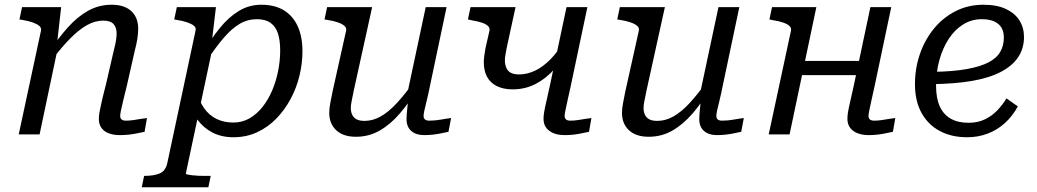

<svg xmlns="http://www.w3.org/2000/svg" viewBox="-20 -567 4374 810"><path d="M59 0H147L226 -375L221 -386L238 -537H73L62 -485L74 -483Q99 -479 117.5 -472.5Q136 -466 145.5 -458Q155 -450 153 -438ZM515 -205 549 -355Q556 -381 559.5 -404Q563 -427 563 -446Q563 -493 534 -520Q505 -547 451 -547Q397 -547 351.5 -521.5Q306 -496 265 -450Q224 -404 184 -344L199 -314Q240 -368 276.5 -405Q313 -442 347 -461Q381 -480 415 -480Q446 -480 459 -465.5Q472 -451 472 -426Q472 -413 469.5 -397Q467 -381 460 -354L427 -211Q415 -165 409 -138Q403 -111 400 -95Q397 -79 397 -65Q397 -43 408 -27.5Q419 -12 439 -4.5Q459 3 486 3Q505 3 523.5 1Q542 -1 558.5 -4.5Q575 -8 590 -11L600 -69Q589 -68 574.5 -65.5Q560 -63 543.5 -60.5Q527 -58 511 -58Q499 -58 493 -63Q487 -68 487 -78Q487 -85 490 -99.5Q493 -114 499 -139.5Q505 -165 515 -205Z M578 223 588 175H590Q629 175 654 164.5Q679 154 686 120L805 -438Q808 -450 798.5 -458Q789 -466 770.5 -472.5Q752 -479 726 -483L715 -485L726 -537H891L872 -377L880 -381L764 165Q764 168 771.5 169.5Q779 171 791.5 172.5Q804 174 817.5 174.5Q831 175 842 175H869L859 223ZM773 -138 810 -179Q821 -139 841.5 -110Q862 -81 893 -65.5Q924 -50 965 -50Q1002 -50 1033 -68Q1064 -86 1088 -116.5Q1112 -147 1128.5 -186Q1145 -225 1153.5 -268.5Q1162 -312 1162 -354Q1162 -397 1152.5 -426Q1143 -455 1121.5 -470.5Q1100 -486 1064 -486Q1024 -486 990.5 -466Q957 -446 924 -407.5Q891 -369 852 -311L834 -340Q870 -403 907.5 -449Q945 -495 988 -521Q1031 -547 1082 -547Q1140 -547 1178.5 -523Q1217 -499 1236.5 -455Q1256 -411 1256 -351Q1256 -300 1243.5 -248Q1231 -196 1206 -149.5Q1181 -103 1145.5 -66.5Q1110 -30 1064.5 -9Q1019 12 965 12Q915 12 877 -7.5Q839 -27 813.5 -61.5Q788 -96 773 -138Z M1472 -183Q1467 -157 1463.5 -140.5Q1460 -124 1460 -111Q1460 -95 1466 -82.5Q1472 -70 1484.5 -63.5Q1497 -57 1518 -57Q1553 -57 1586.5 -76Q1620 -95 1655 -133Q1690 -171 1729 -226L1743 -196Q1707 -135 1667 -88.5Q1627 -42 1581.5 -16Q1536 10 1482 10Q1428 10 1398.5 -17.5Q1369 -45 1369 -91Q1369 -110 1373.5 -132.5Q1378 -155 1383 -181L1440 -437Q1443 -449 1433.5 -457.5Q1424 -466 1405.5 -472.5Q1387 -479 1361 -483L1349 -485L1360 -537H1550ZM1794 -205Q1786 -165 1779.5 -139.5Q1773 -114 1770 -99.5Q1767 -85 1767 -78Q1767 -68 1773 -63Q1779 -58 1791 -58Q1816 -58 1840.5 -62.5Q1865 -67 1883 -69L1872 -11Q1858 -8 1841 -4.5Q1824 -1 1806.5 1Q1789 3 1769 3Q1735 3 1715 -14.5Q1695 -32 1695 -65Q1695 -73 1696 -86.5Q1697 -100 1699 -118Q1701 -136 1703 -157L1694 -152L1776 -537H1864Z M2118 -367Q2115 -351 2112.5 -337Q2110 -323 2110 -313Q2110 -296 2115.5 -282Q2121 -268 2134 -260.5Q2147 -253 2170 -253Q2203 -253 2236.5 -268.5Q2270 -284 2302.5 -317Q2335 -350 2364 -400L2388 -375Q2357 -318 2320 -276.5Q2283 -235 2239 -212.5Q2195 -190 2143 -190Q2103 -190 2075.5 -204Q2048 -218 2034.5 -243.5Q2021 -269 2021 -304Q2021 -317 2023 -331Q2025 -345 2028 -363L2045 -438Q2047 -449 2039 -457Q2031 -465 2014 -471Q1997 -477 1972 -481L1954 -485L1965 -537H2155ZM2362 -78Q2362 -68 2368 -63Q2374 -58 2386 -58Q2402 -58 2418.5 -60.5Q2435 -63 2449.5 -65.5Q2464 -68 2475 -69L2465 -11Q2450 -8 2433.5 -4.5Q2417 -1 2399.5 1Q2382 3 2362 3Q2322 3 2297.5 -15Q2273 -33 2273 -66Q2273 -78 2275.5 -93.5Q2278 -109 2284 -135Q2290 -161 2299 -202L2370 -537H2458L2388 -205Q2379 -165 2373.5 -139.5Q2368 -114 2365 -99.5Q2362 -85 2362 -78Z M2707 -183Q2702 -157 2698.5 -140.5Q2695 -124 2695 -111Q2695 -95 2701 -82.5Q2707 -70 2719.5 -63.5Q2732 -57 2753 -57Q2788 -57 2821.5 -76Q2855 -95 2890 -133Q2925 -171 2964 -226L2978 -196Q2942 -135 2902 -88.5Q2862 -42 2816.5 -16Q2771 10 2717 10Q2663 10 2633.5 -17.5Q2604 -45 2604 -91Q2604 -110 2608.5 -132.5Q2613 -155 2618 -181L2675 -437Q2678 -449 2668.5 -457.5Q2659 -466 2640.5 -472.5Q2622 -479 2596 -483L2584 -485L2595 -537H2785ZM3029 -205Q3021 -165 3014.5 -139.5Q3008 -114 3005 -99.5Q3002 -85 3002 -78Q3002 -68 3008 -63Q3014 -58 3026 -58Q3051 -58 3075.5 -62.5Q3100 -67 3118 -69L3107 -11Q3093 -8 3076 -4.5Q3059 -1 3041.5 1Q3024 3 3004 3Q2970 3 2950 -14.5Q2930 -32 2930 -65Q2930 -73 2931 -86.5Q2932 -100 2934 -118Q2936 -136 2938 -157L2929 -152L3011 -537H3099Z M3321 -250H3633L3646 -310H3333ZM3223 0H3311L3424 -537H3237L3226 -485L3240 -482Q3267 -478 3285 -471.5Q3303 -465 3311 -457Q3319 -449 3317 -438ZM3644 -78Q3644 -85 3647 -99.5Q3650 -114 3655.5 -139.5Q3661 -165 3670 -205L3740 -537H3652L3581 -202Q3572 -161 3566 -135Q3560 -109 3557.5 -93.5Q3555 -78 3555 -66Q3555 -44 3566 -28.5Q3577 -13 3597.5 -5Q3618 3 3644 3Q3664 3 3681.5 1Q3699 -1 3715.5 -4.5Q3732 -8 3747 -11L3757 -69Q3746 -68 3731.5 -65.5Q3717 -63 3700.5 -60.5Q3684 -58 3668 -58Q3656 -58 3650 -63Q3644 -68 3644 -78Z M4060 12Q3994 12 3944.5 -14.5Q3895 -41 3867.5 -91Q3840 -141 3840 -212Q3840 -278 3860.5 -338Q3881 -398 3919 -445Q3957 -492 4010.5 -519.5Q4064 -547 4129 -547Q4186 -547 4224 -529Q4262 -511 4281 -480.5Q4300 -450 4300 -411Q4300 -363 4275.5 -326Q4251 -289 4202 -263.5Q4153 -238 4080 -225.5Q4007 -213 3909 -212L3915 -264Q4000 -265 4058 -275.5Q4116 -286 4150.5 -304Q4185 -322 4200 -348.5Q4215 -375 4215 -409Q4215 -434 4204.5 -451Q4194 -468 4173.5 -477Q4153 -486 4122 -486Q4079 -486 4043.5 -464Q4008 -442 3982.5 -403Q3957 -364 3943 -313.5Q3929 -263 3929 -205Q3929 -152 3945 -117.5Q3961 -83 3991.5 -66Q4022 -49 4066 -49Q4105 -49 4135 -63.5Q4165 -78 4187.5 -101.5Q4210 -125 4226 -152L4274 -118Q4251 -76 4218.5 -47Q4186 -18 4146 -3Q4106 12 4060 12Z"/></svg>

Font: Roboto Serif
Style: Italic
Weight: 400
Italic angle: -10°
Designer: Greg Gazdowicz
Foundry: Commercial Type
Version: Version 1.008